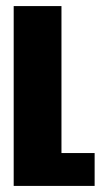

<svg xmlns="http://www.w3.org/2000/svg" viewBox="-20 -611 341 631"><path d="M25 0V-591H182V-108H291V0Z"/></svg>

Font: Alumni Sans Black
Style: Regular
Weight: 900
Designer: Robert E. Leuschke
Foundry: Robert E. Leuschke
Version: Version 1.018